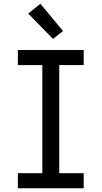

<svg xmlns="http://www.w3.org/2000/svg" viewBox="-20 -1001 540 1021"><path d="M75 0V-80H205V-655H75V-735H425V-655H295V-80H425V0ZM262 -794 130 -929 195 -981 315 -836Z"/></svg>

Font: Iosevka Curly Medium
Style: Regular
Weight: 500
Monospace: yes
Designer: Belleve Invis
Foundry: Belleve Invis
Version: Version 22.1.2; ttfautohint (v1.8.4)